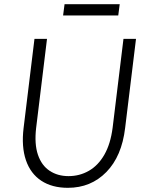

<svg xmlns="http://www.w3.org/2000/svg" viewBox="-20 -887 706 919"><path d="M305 12Q229 12 177.5 -22Q126 -56 104 -120.5Q82 -185 93 -275L145 -701H205L153 -275Q144 -198 161.5 -146.5Q179 -95 217.5 -69.5Q256 -44 308 -44Q361 -44 405.5 -69.5Q450 -95 479.5 -146.5Q509 -198 519 -275L571 -701H631L579 -275Q563 -139 489 -63.5Q415 12 305 12ZM282 -813 289 -867H553L546 -813Z"/></svg>

Font: Inclusive Sans Light
Style: Italic
Weight: 300
Italic angle: -7°
Designer: Olivia King
Foundry: Olivia King
Version: Version 2.004